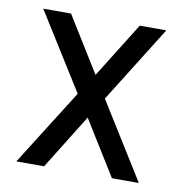

<svg xmlns="http://www.w3.org/2000/svg" viewBox="-63 -559 588 619"><g transform="rotate(10 231.0 -250.0)"><path d="M233 -319 121 -500H30L187 -249L30 0H121L232 -179L343 0H431L276 -249L433 -500H346Z"/></g></svg>

Font: Advent Pro Medium
Style: Regular
Weight: 500
Designer: VivaRado, Andreas Kalpakidis
Foundry: VivaRado, Andreas Kalpakidis
Version: Version 3.000